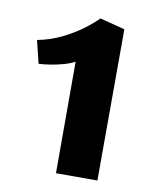

<svg xmlns="http://www.w3.org/2000/svg" viewBox="-69 -1024 566 680"><g transform="rotate(10 214.0 -684.0)"><path d="M178 -400V-801Q161.5 -792 138 -785.5Q114.5 -779 90.8 -775.2Q67 -771.5 50 -771L30 -853Q77 -862 117.5 -882Q158 -902 189 -925.2Q220 -948.5 239 -968V-967L328 -944L327 -400Z"/></g></svg>

Font: Merriweather Sans Black
Style: Regular
Weight: 900
Designer: Eben Sorkin
Foundry: Eben Sorkin
Version: Version 1.008; ttfautohint (v1.7.19-72a1) -l 8 -r 50 -G 200 